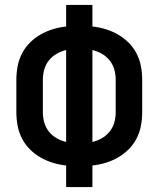

<svg xmlns="http://www.w3.org/2000/svg" viewBox="-20 -755 640 775"><path d="M247 0V-87Q219 -90 193 -98Q167 -106 143.5 -119.5Q120 -133 100.5 -152.5Q81 -172 68.5 -196.5Q56 -221 51 -248Q46 -275 46 -302V-433Q46 -460 51 -487Q56 -514 68.5 -538.5Q81 -563 100.5 -582.5Q120 -602 143.5 -615.5Q167 -629 193 -637Q219 -645 247 -648V-735H353V-648Q381 -645 407 -637Q433 -629 456.5 -615.5Q480 -602 499.5 -582.5Q519 -563 531.5 -538.5Q544 -514 549 -487Q554 -460 554 -433V-302Q554 -275 549 -248Q544 -221 531.5 -196.5Q519 -172 499.5 -152.5Q480 -133 456.5 -119.5Q433 -106 407 -98Q381 -90 353 -87V0ZM247 -182V-553Q226 -548 208 -537.5Q190 -527 177 -510.5Q164 -494 158.5 -474Q153 -454 153 -433V-302Q153 -281 158.5 -261Q164 -241 177 -224.5Q190 -208 208 -197.5Q226 -187 247 -182ZM353 -182Q374 -187 392 -197.5Q410 -208 423 -224.5Q436 -241 441.5 -261Q447 -281 447 -302V-433Q447 -454 441.5 -474Q436 -494 423 -510.5Q410 -527 392 -537.5Q374 -548 353 -553Z"/></svg>

Font: Iosevka SS04 Semibold Extended
Style: Regular
Weight: 600
Width: 7
Monospace: yes
Designer: Belleve Invis
Foundry: Belleve Invis
Version: Version 19.0.0; ttfautohint (v1.8.4)